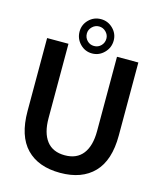

<svg xmlns="http://www.w3.org/2000/svg" viewBox="-133 -1012 940 1120"><g transform="rotate(15 337.0 -452.0)"><path d="M337 12Q205 12 133 -62.5Q61 -137 61 -287V-728H190V-279Q190 -190 227 -142Q264 -94 337 -94Q409 -94 446 -142Q483 -190 483 -279V-728H612V-287Q612 -137 540 -62.5Q468 12 337 12ZM337 -709Q294 -709 264 -740Q234 -771 234 -814Q234 -856 264 -886Q294 -916 337 -916Q379 -916 409.5 -886Q440 -856 440 -814Q440 -771 409.5 -740Q379 -709 337 -709ZM337 -754Q362 -754 379 -771.5Q396 -789 396 -814Q396 -837 378.5 -854.5Q361 -872 337 -872Q313 -872 295.5 -854.5Q278 -837 278 -814Q278 -789 295 -771.5Q312 -754 337 -754Z"/></g></svg>

Font: Murecho Medium
Style: Regular
Weight: 500
Designer: Neil Summerour
Foundry: Positype
Version: Version 1.010; ttfautohint (v1.8.3)